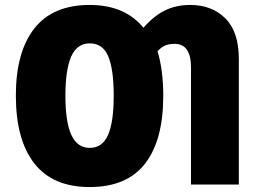

<svg xmlns="http://www.w3.org/2000/svg" viewBox="-20 -745 1047 775"><path d="M342 10Q193 10 118.5 -85.5Q44 -181 44 -359Q44 -535 118.5 -630Q193 -725 342 -725Q484 -725 559 -633Q600 -680 645 -702.5Q690 -725 748 -725Q835 -725 889.5 -671Q944 -617 944 -507V0H751V-472Q751 -568 685 -568Q661 -568 645 -560.5Q629 -553 616 -538Q639 -461 639 -358Q639 -179 565.5 -84.5Q492 10 342 10ZM342 -148Q393 -148 416 -200Q439 -252 439 -358Q439 -465 417 -517.5Q395 -570 342 -570Q291 -570 267.5 -517Q244 -464 244 -358Q244 -253 268 -200.5Q292 -148 342 -148Z"/></svg>

Font: Noto Sans Display Black Narrow
Style: Regular
Weight: 900
Width: 4
Designer: Monotype Design team
Foundry: Monotype Imaging Inc.
Version: Version 1.000